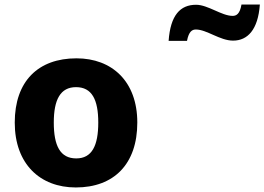

<svg xmlns="http://www.w3.org/2000/svg" viewBox="-20 -816 1165 846"><path d="M723 -636H804C812 -678 827 -686 843 -686C891 -686 949 -637 1007 -637C1071 -637 1117 -685 1125 -796H1044C1037 -754 1021 -746 1005 -746C957 -746 896 -795 844 -795C774 -795 731 -749 723 -636ZM585 -276C585 -458 473 -559 317 -559C148 -559 45 -458 45 -276C45 -93 157 10 314 10C482 10 585 -93 585 -276ZM217 -276C217 -377 246 -432 315 -432C385 -432 413 -377 413 -276C413 -174 385 -118 316 -118C245 -118 217 -174 217 -276Z"/></svg>

Font: Noto Sans Thai Looped ExtraBold
Style: Regular
Weight: 800
Designer: Cadson Demak Team
Foundry: Cadson Demak Co., Ltd.
Version: Version 1.001